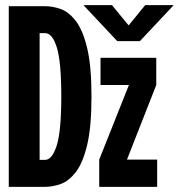

<svg xmlns="http://www.w3.org/2000/svg" viewBox="-20 -724 693 744"><path d="M303.5 -704H414L478.5 -625.5L542.5 -704H653L522 -564.5H434.5ZM14 0V-700H155Q184.5 -700 215.8 -688.8Q247 -677.5 274 -642.5Q301 -607.5 317.8 -537.5Q334.5 -467.5 334.5 -350Q334.5 -232.5 317.8 -162.5Q301 -92.5 274 -57.5Q247 -22.5 215.8 -11.2Q184.5 0 155 0ZM133.5 -104.5H155Q182 -104.5 199.8 -160.2Q217.5 -216 217.5 -350Q217.5 -484.5 200.2 -540Q183 -595.5 155 -595.5H133.5ZM364.5 0V-105.5L479.5 -394.5H369.5V-500H585.5V-394.5L472 -105.5H589V0Z"/></svg>

Font: Trispace Condensed SemiBold
Style: Regular
Weight: 600
Width: 3
Designer: Tyler Finck
Foundry: Etcetera Type Company
Version: Version 1.210; ttfautohint (v1.8.3)